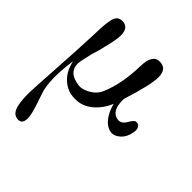

<svg xmlns="http://www.w3.org/2000/svg" viewBox="-196 -539 936 936"><g transform="rotate(45 271.5 -71.0)"><path d="M522 -57Q512 -25 486 -8Q464 7 442 1Q409 -7 385 -45Q368 -72 360 -105Q340 -58 306 -27Q265 10 217 11Q168 14 131 -14Q86 -48 73 -112Q56 7 70 78Q72 93 96 161Q114 215 114 241Q114 279 86 279Q47 279 37 230Q30 201 30 152Q30 126 39 -14Q48 -152 53 -274Q54 -368 67 -398Q78 -422 106 -421Q149 -420 149 -365Q149 -339 136 -287Q126 -240 112 -197Q97 -137 97 -118Q98 -57 178 -48Q197 -46 225 -59Q265 -78 281 -114Q319 -201 322 -329Q324 -410 373 -410Q423 -410 423 -351Q423 -299 379 -161Q378 -158 378 -147Q378 -72 429 -65Q454 -62 471 -91Q488 -121 499 -121Q513 -122 520.5 -113.5Q528 -105 528 -89Q528 -75 522 -57Z"/></g></svg>

Font: GFS Didot Classic
Style: Regular
Weight: 400
Designer: George D. Matthiopoulos
Foundry: George D. Matthiopoulos
Version: Version 1.000